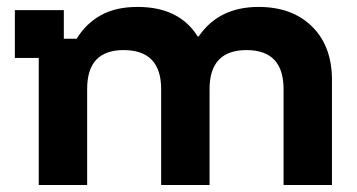

<svg xmlns="http://www.w3.org/2000/svg" viewBox="-20 -529 1020 549"><path d="M90.8 0V-363.3H22.5V-500H162.5V-418.3H199.2Q225.8 -461.7 268.3 -485.4Q310.8 -509.2 373.3 -509.2Q433.3 -509.2 476.3 -487.9Q519.2 -466.7 545 -425H548.3Q605.8 -509.2 719.2 -509.2Q815.8 -509.2 872.5 -452.9Q929.2 -396.7 929.2 -300.8V0H790.8V-274.2Q790.8 -385.8 685 -385.8Q579.2 -385.8 579.2 -274.2V0H440.8V-274.2Q440.8 -385.8 333.3 -385.8Q281.7 -385.8 255.4 -358.3Q229.2 -330.8 229.2 -274.2V0Z"/></svg>

Font: Funnel Display
Style: Bold
Weight: 700
Designer: NORD ID, Kristian Moeller
Foundry: Dicotype
Version: Version 1.000